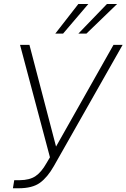

<svg xmlns="http://www.w3.org/2000/svg" viewBox="-20 -958 650 987"><path d="M46.4 9.8 53.2 -31.7H81.1Q132.8 -32.2 162.8 -52.7Q192.9 -73.2 218.3 -118.2L236.8 -149.4L83 -727.5H131.3L268.1 -204.6L563.5 -727.5H610.4L256.8 -104Q224.1 -46.4 185.3 -18.3Q146.5 9.8 75.7 9.8ZM382.8 -785.2 529.8 -937.5H582L424.3 -785.2ZM264.2 -785.2 382.8 -937.5H434.1L304.2 -785.2Z"/></svg>

Font: Inter Display Extra Light
Style: Italic
Weight: 200
Italic angle: -9.39999°
Designer: Rasmus Andersson
Foundry: rsms
Version: Version 4.000;git-4fc901f